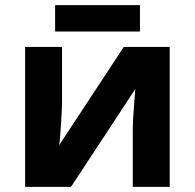

<svg xmlns="http://www.w3.org/2000/svg" viewBox="-20 -729 760 749"><path d="M222 -546V-330Q222 -313 220.5 -288Q219 -263 217.5 -237Q216 -211 214 -190.5Q212 -170 211 -163L463 -546H642V0H498V-218Q498 -244 500 -277Q502 -310 504.5 -338.5Q507 -367 508 -382L257 0H78V-546ZM526 -709V-606H195V-709Z"/></svg>

Font: Noto Sans
Style: Bold
Weight: 700
Designer: Monotype Design Team
Foundry: Monotype Imaging Inc.
Version: Version 2.000;GOOG;noto-source:20170915:90ef993387c0; ttfaut